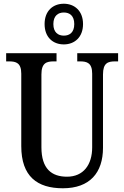

<svg xmlns="http://www.w3.org/2000/svg" viewBox="-20 -999 666 1029"><path d="M322 -761C379 -761 425 -799 425 -870C425 -941 379 -979 322 -979C264 -979 219 -941 219 -870C219 -799 264 -761 322 -761ZM322 -808C292 -808 266 -825 266 -870C266 -915 292 -932 322 -932C353 -932 378 -915 378 -870C378 -825 353 -808 322 -808ZM317 10C461 10 532 -73 532 -207V-600C532 -662 559 -670 597 -670H613V-714H394V-670H409C446 -670 474 -662 474 -604V-209C474 -116 427 -52 339 -52C257 -52 202 -94 202 -210V-600C202 -662 230 -670 268 -670H283V-714H13V-670H29C66 -670 94 -662 94 -604V-216C94 -53 180 10 317 10Z"/></svg>

Font: Noto Serif Bengali Condensed Medium
Style: Regular
Weight: 500
Width: 3
Designer: Juan Bruce, Universal Thirst, Indian Type Foundry and the Monotype Design Team.
Foundry: Monotype Imaging Inc.
Version: Version 2.003